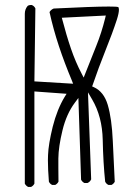

<svg xmlns="http://www.w3.org/2000/svg" viewBox="-20 -757 540 763"><path d="M304.2 -464.8Q280.3 -510.3 262.2 -563Q244.1 -615.7 225.6 -686.5L400.4 -695.3L397.9 -684.6Q383.8 -627.4 362.3 -574Q340.8 -520.5 312.5 -448.7ZM103.5 -14.2Q112.3 -18.6 116.7 -27.3V-393.6L244.6 -384.3L237.3 -372.6Q207 -322.8 189.5 -253.4Q172.4 -183.6 170.9 -140.6Q170.4 -130.9 170.4 -120.1Q170.4 -83.5 174.3 -35.2Q178.2 -26.4 187.5 -22H199.2Q208 -26.4 212.4 -35.2Q211.9 -65.9 211.9 -88.9Q211.9 -111.8 211.9 -127Q212.4 -173.8 228.3 -239Q244.1 -304.2 277.3 -348.6L291.5 -367.7L302.2 -43Q306.6 -34.2 315.4 -29.8H327.6Q337.9 -34.2 342.3 -44.4L329.6 -390.1L346.2 -361.8Q386.2 -293.5 388.2 -201.7Q390.1 -109.9 397.9 -35.2Q401.9 -26.4 411.1 -22H422.9Q431.6 -26.4 436 -34.7Q432.1 -109.4 428.2 -197.5Q424.3 -285.6 408.2 -340.3Q392.6 -392.6 353 -410.6L346.2 -413.6Q372.1 -489.3 399.4 -557.1Q426.8 -625 444.3 -678.7Q452.6 -704.6 452.6 -718.3Q452.6 -728 449.2 -729Q444.3 -731 412.1 -731Q349.6 -731 193.4 -723.1Q182.6 -718.8 176.8 -709Q191.9 -640.6 214.1 -573.7Q236.3 -506.8 265.6 -437L270.5 -424.3L116.7 -433.6L120.6 -723.6Q116.2 -732.9 106.9 -736.8Q105 -737.3 103.5 -737.3Q95.2 -737.3 89.8 -733.4Q78.6 -720.2 78.6 -702.1V-27.3Q83 -18.6 91.8 -14.2Z"/></svg>

Font: NaikaiFont
Style: Light
Weight: 300
Version: Version 1.89